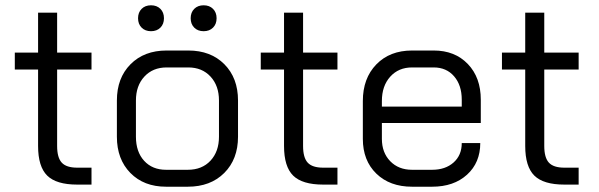

<svg xmlns="http://www.w3.org/2000/svg" viewBox="-20 -698 2264 726"><path d="M124 -146V-435H36V-499H124V-650H196V-499H326V-435H196V-146Q196 -102 213.5 -83Q231 -64 272 -64H326V0H272Q193 0 158.5 -34Q124 -68 124 -146Z M422 -181V-318Q422 -403 473.5 -455Q525 -507 610 -507H692Q777 -507 828.5 -455Q880 -403 880 -318V-181Q880 -96 828 -44Q776 8 690 8H608Q524 8 473 -44Q422 -96 422 -181ZM690 -56Q744 -56 776 -90.5Q808 -125 808 -181V-318Q808 -374 776 -408.5Q744 -443 692 -443H610Q558 -443 526 -408.5Q494 -374 494 -318V-181Q494 -124 525 -90Q556 -56 608 -56ZM502 -629Q502 -651 515.5 -664.5Q529 -678 551 -678Q573 -678 586.5 -664.5Q600 -651 600 -629Q600 -607 586.5 -593.5Q573 -580 551 -580Q529 -580 515.5 -593.5Q502 -607 502 -629ZM701 -629Q701 -651 714.5 -664.5Q728 -678 750 -678Q772 -678 785.5 -664.5Q799 -651 799 -629Q799 -607 785.5 -593.5Q772 -580 750 -580Q728 -580 714.5 -593.5Q701 -607 701 -629Z M1054 -146V-435H966V-499H1054V-650H1126V-499H1256V-435H1126V-146Q1126 -102 1143.5 -83Q1161 -64 1202 -64H1256V0H1202Q1123 0 1088.5 -34Q1054 -68 1054 -146Z M1352 -173V-316Q1352 -402 1403 -454.5Q1454 -507 1538 -507H1620Q1700 -507 1749 -456Q1798 -405 1798 -321V-233H1424V-173Q1424 -121 1455.5 -88.5Q1487 -56 1538 -56H1614Q1664 -56 1695 -83.5Q1726 -111 1726 -157H1796Q1796 -83 1746 -37.5Q1696 8 1614 8H1538Q1454 8 1403 -41.5Q1352 -91 1352 -173ZM1726 -295V-321Q1726 -376 1697 -409.5Q1668 -443 1620 -443H1538Q1487 -443 1455.5 -408Q1424 -373 1424 -316V-295Z M1966 -146V-435H1878V-499H1966V-650H2038V-499H2168V-435H2038V-146Q2038 -102 2055.5 -83Q2073 -64 2114 -64H2168V0H2114Q2035 0 2000.5 -34Q1966 -68 1966 -146Z"/></svg>

Font: Bai Jamjuree
Style: Regular
Weight: 400
Designer: Katatrad Aksorn Co.,Ltd.
Foundry: Cadson Demak Co.,Ltd.
Version: Version 1.000; ttfautohint (v1.6)